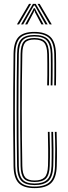

<svg xmlns="http://www.w3.org/2000/svg" viewBox="-20 -971 354 998"><path d="M159.8 6.8Q102 6.8 76.8 -19.9Q51.5 -46.5 50.5 -107.5Q49 -202 48.6 -303.2Q48.2 -404.5 48.8 -503.6Q49.2 -602.8 50.5 -691.2Q51.5 -752.5 76.6 -778.9Q101.8 -805.2 158.5 -805.2Q215 -805.2 242.1 -779.2Q269.2 -753.2 271 -691.2Q271.5 -674.5 271.6 -642.6Q271.8 -610.8 271.5 -578.4Q271.2 -546 270.8 -527.2H261.8Q262.2 -543.8 262.5 -576Q262.8 -608.2 262.6 -641Q262.5 -673.8 262 -691Q260 -750.2 235 -773.8Q210 -797.2 158.5 -797.2Q105.8 -797.2 83.1 -772.6Q60.5 -748 59.5 -691Q55.2 -398.5 59.5 -107.5Q60.5 -50.2 83.6 -25.8Q106.8 -1.2 159.5 -1.2Q213.8 -1.2 238.9 -25.4Q264 -49.5 266 -107.5Q267.2 -150.8 267.1 -195.6Q267 -240.5 265 -285.5H274.2Q275.5 -244.8 276 -199.5Q276.5 -154.2 275 -107.5Q273 -45.8 245.9 -19.5Q218.8 6.8 159.8 6.8ZM159.5 -9Q111.2 -9 90.4 -31.5Q69.5 -54 68.8 -108.5Q66.5 -251 66.5 -401.4Q66.5 -551.8 68.8 -691Q69.5 -745 90.2 -767.1Q111 -789.2 158.5 -789.2Q206.5 -789.2 228.8 -767.5Q251 -745.8 252.8 -690.8Q253.2 -679.8 253.4 -658.1Q253.5 -636.5 253.5 -611.2Q253.5 -586 253.2 -563.4Q253 -540.8 252.5 -527.2H243.5Q244 -549.2 244.2 -580Q244.5 -610.8 244.4 -640.9Q244.2 -671 243.8 -690.8Q242.5 -738.5 223.5 -760Q204.5 -781.5 158.5 -781.5Q115.2 -781.5 96.9 -761.1Q78.5 -740.8 77.8 -691Q75.8 -549.2 75.8 -400Q75.8 -250.8 77.8 -108Q78.5 -58 97.2 -37.5Q116 -17 159.5 -17Q204 -17 225 -36.9Q246 -56.8 247.8 -108Q249 -151.2 248.6 -194.5Q248.2 -237.8 247 -285.5H256Q257.2 -244.5 257.8 -199.1Q258.2 -153.8 256.8 -107.8Q255 -52.5 231.8 -30.8Q208.5 -9 159.5 -9ZM159.5 -25Q120 -25 103.9 -43.6Q87.8 -62.2 87 -108.2Q85.5 -201.2 85 -301.1Q84.5 -401 85 -500.2Q85.5 -599.5 87 -691Q87.8 -737 103.8 -755.2Q119.8 -773.5 158.5 -773.5Q199 -773.5 216.2 -754.6Q233.5 -735.8 234.5 -690.5Q235 -669 235.2 -639Q235.5 -609 235.2 -579Q235 -549 234.5 -527.2H225.2Q226 -549.5 226.1 -581.1Q226.2 -612.8 226.1 -642.6Q226 -672.5 225.5 -689.5Q224.5 -732 209.6 -748.8Q194.8 -765.5 158.5 -765.5Q124 -765.5 110.4 -749.4Q96.8 -733.2 96 -691Q90.5 -394.8 96 -108.2Q96.8 -66 110.8 -49.4Q124.8 -32.8 159.5 -32.8Q195.2 -32.8 211.6 -48.9Q228 -65 229.5 -109.2Q230.8 -149.5 230.4 -195.5Q230 -241.5 228.8 -285.5H237.8Q239 -246.8 239.6 -200.1Q240.2 -153.5 238.5 -108.2Q237 -61.8 219 -43.4Q201 -25 159.5 -25ZM68 -844.2 131 -951H141.8L79 -844.2ZM89.5 -844.2 151.2 -951H165.5L227.5 -844.2H216.2L168.5 -928.8L160.5 -942.5H156.5L148.5 -928.8L100.5 -844.2ZM238 -844.2 175.2 -951H186L249 -844.2ZM110.8 -844.2 149 -914.5 155.8 -928.5H161.2L167.8 -914.5L206.5 -844.2H195.2L161.8 -907.5L159.8 -915.5H157.2L155.2 -907.5L121.8 -844.2Z"/></svg>

Font: Big Shoulders Inline Display Light
Style: Regular
Weight: 300
Designer: Patric King
Foundry: XO Type Co
Version: Version 1.000